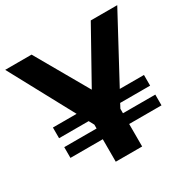

<svg xmlns="http://www.w3.org/2000/svg" viewBox="-157 -848 987 997"><g transform="rotate(-30 336.0 -350.0)"><path d="M671.9 -700.2 465.8 -316.9H610.8V-252.9H431.2L417 -226.1V-199.2H610.8V-134.8H417V0H258.8V-134.8H64.9V-199.2H258.8V-222.2L242.2 -252.9H64.9V-316.9H207L0 -700.2H158.2L337.9 -386.2L513.2 -700.2Z"/></g></svg>

Font: Montserrat arm SemiBold
Style: Regular
Weight: 600
Designer: Julieta Ulanovsky
Foundry: Julieta Ulanovsky
Version: Version 6.000;PS 006.000;hotconv 1.0.88;makeotf.lib2.5.64775